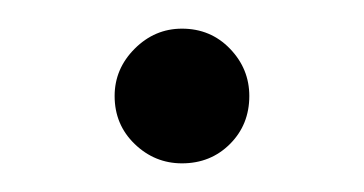

<svg xmlns="http://www.w3.org/2000/svg" viewBox="-20 -20 254 134"><path d="M154 47Q154 67 140.5 80.5Q127 94 107 94Q88 94 74 80.5Q60 67 60 47Q60 28 74 14Q88 0 107 0Q127 0 140.5 14Q154 28 154 47Z"/></svg>

Font: Gmarket Sans TTF Light
Style: Regular
Weight: 300
Designer: Creative Director : Sungho Lee; Art Director : Kiwoong Choi; Project Manager : Sori Yang, Jongwook Yoon; Font Designer :
Foundry: Sandoll Inc.
Version: Version 1.000;hotconv 1.0.109;makeotfexe 2.5.65596